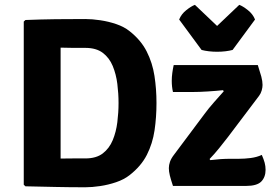

<svg xmlns="http://www.w3.org/2000/svg" viewBox="-20 -767 1140 792"><path d="M625.5 -342Q625.5 -283.5 617.5 -229.2Q609.5 -175 585.8 -128.2Q562 -81.5 514.5 -44.5Q491.5 -26.5 459.2 -15.5Q427 -4.5 393.2 0.5Q359.5 5.5 332 5.5Q268 5.5 209 4.2Q150 3 85 1.5L78 -5V-678L85 -684.5Q149.5 -687 208.8 -687.8Q268 -688.5 332 -688.5Q359.5 -688.5 393.5 -683.5Q427.5 -678.5 459.8 -667.5Q492 -656.5 514.5 -638.5Q561.5 -601.5 585.2 -554.5Q609 -507.5 617.2 -453.8Q625.5 -400 625.5 -342ZM469 -342Q469 -381 464 -421Q459 -461 445 -494.8Q431 -528.5 404 -549Q377 -569.5 332 -569.5Q305.5 -569.5 281.8 -569.5Q258 -569.5 230 -570.5V-113Q258 -113.5 281.8 -113.5Q305.5 -113.5 332 -113.5Q377 -113.5 404 -134.2Q431 -155 445 -188.8Q459 -222.5 464 -262.8Q469 -303 469 -342ZM822.5 -295.5Q840 -319.5 863 -345.5Q886 -371.5 903 -390.5L900 -395Q873 -392 837.8 -389.8Q802.5 -387.5 774.5 -387.5H693.5Q688.5 -409 688.5 -433.5Q688.5 -450 690.8 -466.5Q693 -483 696.5 -498.5H1043.5Q1052.5 -471 1057.8 -451.5Q1063 -432 1063 -416.5Q1063 -406 1059.5 -393.8Q1056 -381.5 1048.5 -371.5L920.5 -202Q903.5 -180 883.8 -155.5Q864 -131 844.5 -111L847.5 -106.5Q891.5 -112 928.5 -112H965Q989 -112 1014.2 -115.2Q1039.5 -118.5 1060 -128Q1068 -109.5 1071.8 -95.5Q1075.5 -81.5 1075.5 -66.5Q1075.5 -36.5 1057.8 -18.2Q1040 0 994.5 0H693.5Q684.5 -27 680.5 -43.5Q676.5 -60 676.5 -73.5Q676.5 -86 681.2 -99.8Q686 -113.5 698 -129ZM811.5 -561 719 -686.5Q728 -709 748.5 -725.2Q769 -741.5 784 -747L875.5 -660L967 -747Q982 -741.5 1002.5 -725.2Q1023 -709 1032 -686.5L939.5 -561Q926.5 -557.5 910 -555.5Q893.5 -553.5 875.5 -553.5Q858 -553.5 841.2 -555.5Q824.5 -557.5 811.5 -561Z"/></svg>

Font: Signika Negative SC
Style: Bold
Weight: 700
Designer: Anna Giedryś
Foundry: Anna Giedryś
Version: Version 2.000; ttfautohint (v1.8.3) -l 8 -r 50 -G 200 -x 9 -